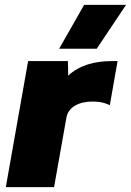

<svg xmlns="http://www.w3.org/2000/svg" viewBox="-20 -772 540 792"><path d="M4 0H203L254 -287C261 -329 306 -359 384 -352C401 -351 421 -344 433 -338L465 -520H441C370 -520 308 -503 261 -460C261 -480 261 -502 260 -520H96ZM379 -571 500 -752H327L224 -571Z"/></svg>

Font: Fixel Display Black
Style: Italic
Weight: 900
Italic angle: -10°
Designer: AlfaBravo + MacPaw
Foundry: Kyrylo Tkachov, Marchela Mozhyna, Serhii Makarenko, Maria Weinstein, Zakhar Kryvoshyya
Version: Version 1.210;Glyphs 3.2 (3217)